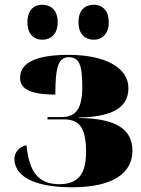

<svg xmlns="http://www.w3.org/2000/svg" viewBox="-20 -782 598 812"><path d="M377 -614C407 -614 440 -634 440 -688C440 -743 407 -762 377 -762C343 -762 312 -743 312 -688C312 -634 343 -614 377 -614ZM159 -614C191 -614 224 -634 224 -688C224 -743 191 -762 159 -762C127 -762 96 -743 96 -688C96 -634 127 -614 159 -614ZM285 10C456 10 540 -49 540 -144C540 -231 479 -281 314 -283V-285C471 -288 523 -336 523 -410C523 -493 430 -550 270 -550C103 -550 65 -501 65 -453C65 -414 93 -382 214 -382C214 -502 228 -540 271 -540C314 -540 328 -510 328 -414C328 -325 302 -287 242 -287H181V-277H252C318 -277 344 -238 344 -139C344 -45 310 -3 230 -3C144 -3 103 -53 92 -168C56 -160 41 -133 41 -110C41 -48 104 10 285 10Z"/></svg>

Font: Noto Serif Display Black
Style: Regular
Weight: 900
Designer: Monotype Design Team
Foundry: Monotype Imaging Inc.
Version: Version 2.009